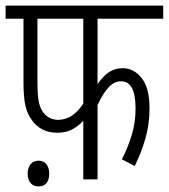

<svg xmlns="http://www.w3.org/2000/svg" viewBox="-20 -642 604 687"><path d="M329 -575V-341Q348 -369 369.5 -383.5Q391 -398 419 -398Q459 -398 487 -362.5Q515 -327 515 -255Q515 -197 500 -145.5Q485 -94 462 -48L416 -72Q437 -112 451 -157.5Q465 -203 465 -254Q465 -352 413 -351Q391 -352 370.5 -331.5Q350 -311 329 -266V0H278V-210Q261 -191 238.5 -179Q216 -167 186 -167Q154 -167 131.5 -179Q109 -191 95 -211Q78 -233 71 -263.5Q64 -294 64 -350V-575H0V-622H564V-575ZM114 -575V-352Q114 -301 119 -277Q124 -253 136 -238Q155 -214 188 -213Q217 -214 238.5 -229Q260 -244 278 -271V-575ZM79 -21Q79 -42 89.5 -54.5Q100 -67 118 -67Q136 -67 146 -54.5Q156 -42 156 -21Q156 25 117 25Q100 25 89.5 13Q79 1 79 -21Z"/></svg>

Font: Noto Sans ExtraCondensed Light
Style: Italic
Weight: 300
Width: 2
Italic angle: -12°
Designer: Monotype Design Team
Foundry: Monotype Imaging Inc.
Version: Version 2.013; ttfautohint (v1.8.4.7-5d5b)